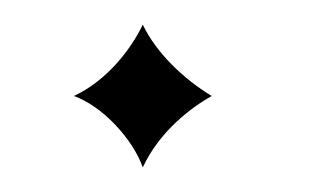

<svg xmlns="http://www.w3.org/2000/svg" viewBox="-20 -125 272 156"><path d="M96 11C110 -19 136 -38 152 -47C129 -61 107 -82 96 -105C86 -84 66 -59 40 -47C63 -39 88 -12 96 11Z"/></svg>

Font: Sinistre
Style: Regular
Weight: 400
Designer: Jules Durand
Foundry: Collletttivo
Version: Version 69.420;Glyphs 3.2 (3217)